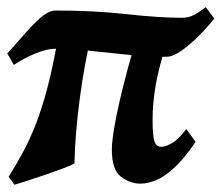

<svg xmlns="http://www.w3.org/2000/svg" viewBox="-20 -486 610 529"><path d="M546.9 -466.3 570.3 -435.1Q554.2 -414.1 530 -389.4Q505.9 -364.7 481.2 -347.2Q456.5 -329.6 439 -329.6Q387.7 -329.6 334 -335Q280.3 -340.3 228.8 -345.9Q177.2 -351.6 131.3 -351.6Q109.4 -351.6 78.1 -338.9Q46.9 -326.2 18.1 -307.1L0 -338.9Q21 -361.3 44.7 -388.9Q68.4 -416.5 91.3 -436.8Q114.3 -457 133.8 -457Q238.8 -457 328.9 -447Q418.9 -437 481 -437Q500.5 -437 515.9 -445.6Q531.2 -454.1 546.9 -466.3ZM519 -95.2Q486.8 -47.9 459.2 -22.9Q431.6 2 408.7 11Q385.7 20 367.7 20Q337.9 20 313 0.7Q288.1 -18.6 288.1 -74.2Q288.1 -104 301.8 -171.6Q315.4 -239.3 348.1 -355L437 -360.4Q417 -298.3 408.7 -249.8Q400.4 -201.2 400.4 -155.8Q400.4 -111.8 405.5 -96.7Q410.6 -81.5 424.3 -81.5Q435.5 -81.5 453.1 -91.1Q470.7 -100.6 493.2 -130.4ZM233.4 -397.9Q211.9 -307.6 199.5 -212.4Q187 -117.2 185.1 -35.6Q178.2 -31.2 156.2 -22.9Q134.3 -14.6 106.7 -5.1Q79.1 4.4 54.9 12.2Q30.8 20 19.5 22.9Q18.1 20 11 10.5Q3.9 1 3.9 1Q24.9 -32.7 43.2 -66.4Q61.5 -100.1 78.1 -142.3Q94.7 -184.6 110.4 -243.4Q126 -302.2 140.6 -386.2Q146 -388.7 160.6 -390.6Q175.3 -392.6 192.1 -394.3Q209 -396 221.2 -397Q233.4 -397.9 233.4 -397.9Z"/></svg>

Font: Gentium Book Plus
Style: Bold Italic
Weight: 700
Italic angle: -8°
Designer: Victor Gaultney, Annie Olsen, Iska Routamaa, Becca Hirsbrunner
Foundry: SIL International
Version: Version 6.101